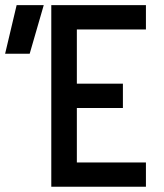

<svg xmlns="http://www.w3.org/2000/svg" viewBox="-20 -713 626 733"><path d="M175.8 0V-693.4H537.1V-600.6H273.4V-393.6H449.2V-300.8H273.4V-92.8H537.1V0ZM-0.5 -507.8 43.5 -693.4H147L93.3 -507.8Z"/></svg>

Font: Caskaydia Cove
Style: Regular
Weight: 400
Monospace: yes
Designer: Aaron Bell
Foundry: Saja Typeworks
Version: Version 4.300; ttfautohint (v1.8.3)